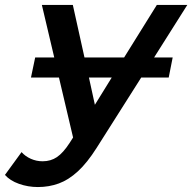

<svg xmlns="http://www.w3.org/2000/svg" viewBox="-120 -554 776 775"><path d="M33 201Q-7 201 -43.5 188Q-80 175 -100 152L-33 60Q-18 77 4.5 87Q27 97 52 97Q85 97 110 80Q135 63 161 23L175 1L118 -241H5L22 -322H99L49 -534H174L221 -322H381L513 -534H636L502 -322H577L561 -241H450L270 43Q232 103 194.5 137.5Q157 172 117.5 186.5Q78 201 33 201ZM263 -131 331 -241H239Z"/></svg>

Font: Montserrat Thin SemiBold
Style: Italic
Weight: 600
Italic angle: -11.3°
Version: Version 9.000